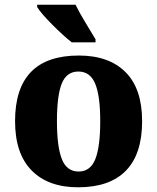

<svg xmlns="http://www.w3.org/2000/svg" viewBox="-20 -786 668 816"><path d="M44 -271Q44 -550 315 -550Q443 -550 513.5 -479.5Q584 -409 584 -271Q584 -131 515 -60.5Q446 10 312 10Q185 10 114.5 -61.5Q44 -133 44 -271ZM406 -271Q406 -379 384.5 -430.5Q363 -482 313 -482Q263 -482 242.5 -431Q222 -380 222 -271Q222 -162 243 -109.5Q264 -57 314 -57Q364 -57 385 -109.5Q406 -162 406 -271ZM386 -619V-606H309H285Q248 -635 200.5 -683Q153 -731 138 -756V-766H277H301Q315 -737 339.5 -696Q364 -655 386 -619Z"/></svg>

Font: Noto Serif ExtraBold
Style: Regular
Weight: 800
Designer: Monotype Design Team
Foundry: Monotype Imaging Inc.
Version: Version 1.001